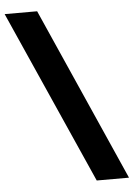

<svg xmlns="http://www.w3.org/2000/svg" viewBox="-101 -749 623 895"><g transform="rotate(-5 210.5 -302.0)"><path d="M466 103H315L-45 -707H107Z"/></g></svg>

Font: Hind Kochi
Style: Bold
Weight: 700
Designer: Dhruvi Tolia
Foundry: Indian Type Foundry
Version: Version 0.702;PS 1.0;hotconv 1.0.81;makeotf.lib2.5.63406